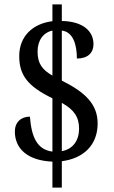

<svg xmlns="http://www.w3.org/2000/svg" viewBox="-20 -780 520 879"><path d="M220 -40V79H263V-42C364 -55 427 -117 427 -215C427 -305 367 -359 263 -411V-640C316 -634 332 -573 332 -512C383 -512 408 -539 408 -578C408 -635 363 -682 263 -684V-760H220V-683C131 -672 68 -615 68 -523C68 -437 106 -385 220 -330V-86C149 -95 124 -154 117 -246C76 -246 48 -220 48 -178C48 -101 104 -45 220 -40ZM220 -640V-434C173 -461 152 -489 152 -544C152 -595 178 -631 220 -640ZM263 -88V-309C319 -278 342 -244 342 -191C342 -137 314 -97 263 -88Z"/></svg>

Font: Noto Serif Ethiopic Condensed Medium
Style: Regular
Weight: 500
Width: 3
Designer: Monotype Design Team
Foundry: Monotype Imaging Inc.
Version: Version 2.102